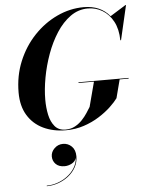

<svg xmlns="http://www.w3.org/2000/svg" viewBox="-69 -814 919 1221"><g transform="rotate(-5 391.0 -203.0)"><path d="M227.4 168.2Q227.4 139.4 250.2 117Q273 94.6 305 94.6Q337.4 94.6 360.4 117.2Q383.4 139.8 383.4 180.2Q383.4 218.6 365.6 250.4Q347.8 282.2 318.2 305.4Q288.6 328.6 252.4 341.2Q216.2 353.8 179.4 353.8V350.2Q213.4 350.2 247.6 338.6Q281.8 327 310.6 305.6Q339.4 284.2 357.8 255Q376.2 225.8 379 190.6Q371.4 213.4 349 225.2Q326.6 237 303.4 237Q267 237 247.2 217Q227.4 197 227.4 168.2ZM437.5 -287H757.5V-282.5H700L669.5 -165Q652.5 -141.5 620.8 -111.5Q589 -81.5 545.2 -53.8Q501.5 -26 447.5 -8Q393.5 10 332.5 10Q251 10 187.8 -20.2Q124.5 -50.5 88.5 -109.5Q52.5 -168.5 52.5 -255Q52.5 -361 90.2 -452.8Q128 -544.5 193.2 -613.5Q258.5 -682.5 341 -721.2Q423.5 -760 512.5 -760Q618.5 -760 678 -688L777.5 -750H781.5L730.5 -530H726Q725 -601 698.8 -650Q672.5 -699 630 -724.2Q587.5 -749.5 537.5 -749.5Q476.5 -749.5 426 -713.2Q375.5 -677 336.8 -617Q298 -557 271.5 -483.8Q245 -410.5 231.2 -335.2Q217.5 -260 217.5 -195Q217.5 -144 227.2 -98.2Q237 -52.5 261.5 -23.5Q286 5.5 330.5 5.5Q364 5.5 390.2 -8.8Q416.5 -23 436.5 -44.2Q456.5 -65.5 470.8 -87.5Q485 -109.5 494.5 -125L536 -282.5H437.5Z"/></g></svg>

Font: Bodoni* 36pt
Style: Bold Italic
Weight: 700
Italic angle: -13°
Version: Version 2.3